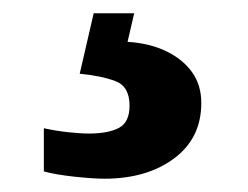

<svg xmlns="http://www.w3.org/2000/svg" viewBox="-20 -29 373 289"><path d="M137 240Q121 240 92.5 237Q64 234 46 229V164Q64 168 82.5 170Q101 172 114 172Q143 172 159 163.5Q175 155 175 130Q175 101 153.5 93Q132 85 100 82L121 -9H182L172 34Q205 36 230 48Q255 60 269 79.5Q283 99 283 126Q283 179 242 209.5Q201 240 137 240Z"/></svg>

Font: Noto Serif Thai ExtraBold
Style: Regular
Weight: 800
Version: Version 2.001